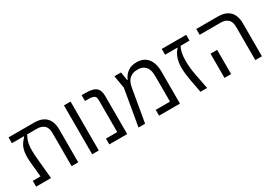

<svg xmlns="http://www.w3.org/2000/svg" viewBox="15 -1339 2911 2061"><g transform="rotate(-30 1471.0 -309.0)"><path d="M59 -72H155L138 -245Q136 -265 135 -284Q134 -303 134 -320Q134 -377 146.5 -419Q159 -461 188 -496L216 -529V-534H67V-606H385Q482 -606 531.5 -555Q581 -504 581 -407V0H499V-410Q499 -477 466 -505.5Q433 -534 380 -534H256L247 -516Q228 -479 221 -441Q214 -403 214 -358Q214 -332 216 -303Q218 -274 221 -241L244 0H59Z M754 -606H836V0H754Z M966 -72H1106V-466Q1106 -481 1103.5 -493.5Q1101 -506 1092.5 -515Q1084 -524 1066.5 -529Q1049 -534 1019 -534H973V-606H1025Q1073 -606 1104.5 -597.5Q1136 -589 1154.5 -571.5Q1173 -554 1180.5 -528.5Q1188 -503 1188 -469V0H966Z M1406 -450 1379 -606H1461L1478 -501H1483Q1504 -552 1547 -585Q1590 -618 1659 -618Q1699 -618 1732.5 -605Q1766 -592 1790.5 -564.5Q1815 -537 1828.5 -494.5Q1842 -452 1842 -393V0H1583V-72H1760V-375Q1760 -395 1758 -424Q1756 -453 1743.5 -479.5Q1731 -506 1704 -525Q1677 -544 1628 -544Q1581 -544 1552.5 -527Q1524 -510 1509 -487Q1494 -464 1488 -440.5Q1482 -417 1480 -405L1410 0H1328Z M1966 -606H2269V-534H2158Q2143 -508 2133.5 -467.5Q2124 -427 2124 -365Q2124 -327 2128 -282Q2132 -237 2143 -183L2178 0H2096L2066 -159Q2058 -204 2053 -246Q2048 -288 2048 -323Q2048 -456 2118 -529V-534H1966Z M2776 -410Q2776 -477 2743 -505.5Q2710 -534 2657 -534H2394V-606H2662Q2759 -606 2808.5 -555Q2858 -504 2858 -407V0H2776ZM2394 -300H2476V0H2394Z"/></g></svg>

Font: IBM Plex Sans Hebrew
Style: Regular
Weight: 400
Designer: Mike Abbink, Paul van der Laan, Pieter van Rosmalen, Yanek Iontef
Foundry: Bold Monday
Version: Version 1.2